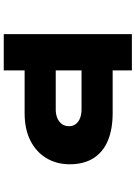

<svg xmlns="http://www.w3.org/2000/svg" viewBox="134 -874 740 1049"><g transform="rotate(90 504.5 -350.0)"><path d="M167 0V-700H365V-595H598Q686 -595 748.5 -569Q811 -543 844.5 -490.5Q878 -438 878 -360Q878 -289 844.5 -233Q811 -177 748.5 -145.5Q686 -114 598 -114H365V0ZM365 -284H579Q605 -284 625.5 -292.5Q646 -301 658 -317.5Q670 -334 670 -356Q670 -379 658 -394Q646 -409 625.5 -417Q605 -425 579 -425H365Z"/></g></svg>

Font: Lexend Zetta ExtraBold
Style: Regular
Weight: 800
Designer: Bonnie Shaver-Troup, Thomas Jockin
Foundry: Lexend
Version: Version 1.007